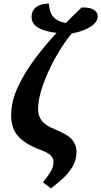

<svg xmlns="http://www.w3.org/2000/svg" viewBox="-20 -826 564 1069"><path d="M264 223 219 189Q244 159 261 131.5Q278 104 278 75Q278 57 264 41Q250 25 207 9Q124 -21 83 -65.5Q42 -110 42 -182Q42 -260 78.5 -339.5Q115 -419 172.5 -496Q230 -573 295 -643Q229 -650 192.5 -672Q156 -694 156 -731Q156 -768 182 -787Q208 -806 252 -806Q253 -785 260 -762.5Q267 -740 287 -722.5Q307 -705 347 -698Q369 -721 391 -742.5Q413 -764 434 -784Q481 -786 502.5 -771.5Q524 -757 524 -735Q524 -704 487 -679Q450 -654 379 -639Q346 -600 313 -546.5Q280 -493 252.5 -434Q225 -375 208.5 -319Q192 -263 192 -218Q192 -182 212 -154.5Q232 -127 288 -105Q359 -76 382.5 -47Q406 -18 406 19Q406 64 385 100Q364 136 331.5 166Q299 196 264 223Z"/></svg>

Font: Noto Serif SemiCondensed
Style: Bold Italic
Weight: 700
Width: 4
Italic angle: -12°
Designer: Monotype Design Team
Foundry: Monotype Imaging Inc.
Version: Version 2.014